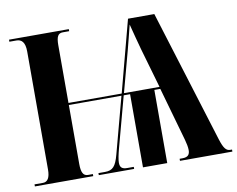

<svg xmlns="http://www.w3.org/2000/svg" viewBox="-78 -817 1136 920"><g transform="rotate(-10 490.5 -357.0)"><path d="M20 0H304V-10H280C257 -10 248 -29 248 -69V-356H504L431 -83C416 -27 401 -10 363 -10H331V0H503V-10H471C446 -10 436 -19 436 -42C436 -57 441 -81 449 -111L515 -356H546V0H664V-356H693L767 -95C772 -77 776 -58 776 -44C776 -23 768 -10 740 -10H726V0H981V-10H972C953 -10 941 -24 927 -69L727 -714H599L507 -366H248V-647C248 -689 257 -704 280 -704H311V-714H20V-704H54C79 -704 96 -689 96 -643V-69C96 -29 84 -10 61 -10H20ZM518 -366 571 -563C581 -603 591 -639 602 -685C613 -639 624 -603 635 -560L691 -366Z"/></g></svg>

Font: Noto Serif Display ExtraCondensed ExtraBold
Style: Regular
Weight: 800
Width: 2
Designer: Monotype Design Team
Foundry: Monotype Imaging Inc.
Version: Version 2.009